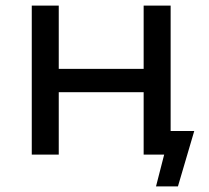

<svg xmlns="http://www.w3.org/2000/svg" viewBox="-20 -550 743 683"><path d="M671 -84H587V-530H491V-305H189V-530H93V0H189V-222H491V0H564L535 113H613Z"/></svg>

Font: ICO Headline
Style: Regular
Weight: 500
Designer: Julieta Ulanovsky
Foundry: Julieta Ulanovsky
Version: Version 7.200